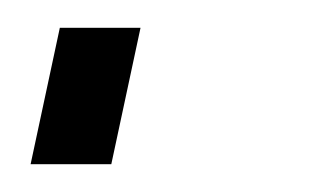

<svg xmlns="http://www.w3.org/2000/svg" viewBox="-20 -118 228 138"><path d="M2 0 23 -98H81L60 0Z"/></svg>

Font: Raleway
Style: Italic
Weight: 400
Italic angle: -12°
Designer: Matt McInerney, Pablo Impallari, Rodrigo Fuenzalida
Foundry: Matt McInerney, Pablo Impallari, Rodrigo Fuenzalida
Version: Version 4.026